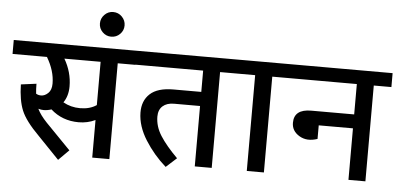

<svg xmlns="http://www.w3.org/2000/svg" viewBox="-77 -989 2371 1140"><g transform="rotate(5 1109.0 -419.5)"><path d="M711 -654 712 -570H607V1H505V-223Q459 -201 406 -201Q308 -201 239 -263Q215 -255 193 -255Q178 -255 161 -260Q178 -224 218 -182L366 -30L304 32L177 -100Q96 -181 71.5 -241Q47 -301 45 -395L137 -407Q137 -375 140 -348Q153 -340 170 -340Q192 -340 212 -359Q232 -378 232 -416Q232 -492 185 -571H-20V-654ZM505 -312V-570H289Q334 -493 334 -408Q334 -351 306 -311Q352 -285 407 -285Q465 -285 505 -312Z M554 -871Q585 -871 606.5 -849Q628 -827 628 -797Q628 -767 606.5 -745.5Q585 -724 554 -724Q524 -724 502.5 -745.5Q481 -767 481 -797Q481 -827 502.5 -849Q524 -871 554 -871Z M1322 -654V-571H1217V0H1116V-360H961Q918 -360 893.5 -338Q869 -316 869 -276Q869 -217 904 -162Q939 -107 1007 -39L944 18Q871 -46 819.5 -128Q768 -210 767 -290Q766 -361 811 -402.5Q856 -444 950 -444H1116V-571H689V-654Z M1633 -654V-571H1528V0H1426V-571H1302V-654Z M2238 -654V-571H2133V0H2032V-307H1828V-226Q1766 -205 1720 -232.5Q1674 -260 1674 -309Q1674 -390 1776 -390H2032V-571H1613V-654Z"/></g></svg>

Font: Martel Sans DemiBold
Style: Regular
Weight: 600
Designer: Dan Reynolds and Mathieu Réguer
Foundry: Dan Reynolds and Mathieu Réguer
Version: Version 1.001;PS 001.001;hotconv 1.0.70;makeotf.lib2.5.58329